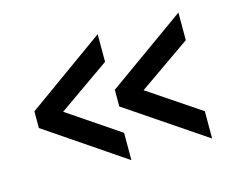

<svg xmlns="http://www.w3.org/2000/svg" viewBox="-68 -567 756 611"><g transform="rotate(-15 310.5 -261.5)"><path d="M38 -284 296 -469V-378L126 -259L296 -144V-54L38 -229ZM303 -284 562 -469V-378L391 -259L562 -144V-54L303 -229Z"/></g></svg>

Font: IngvarSans
Style: Regular
Weight: 600
Version: Version 3.000